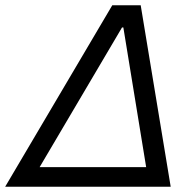

<svg xmlns="http://www.w3.org/2000/svg" viewBox="-40 -708 742 728"><path d="M-20.4 0 385.7 -688H493.5L607.2 0ZM110.2 -74.2H514.2L427.7 -603.9H422.7Z"/></svg>

Font: Saira Thin
Style: Italic
Weight: 100
Italic angle: -12°
Designer: Hector Gatti with collaboration of the Omnibus-Type team
Foundry: Omnibus-Type
Version: Version 1.101